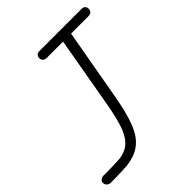

<svg xmlns="http://www.w3.org/2000/svg" viewBox="-265 -902 1032 1032"><g transform="rotate(-45 251.0 -386.0)"><path d="M-53 -29Q-53 -41 -43.5 -48Q-34 -55 -24 -55Q-13 -55 3 -55Q19 -55 37 -55.5Q55 -56 71 -56.5Q87 -57 99 -58Q153 -64 183.5 -95.5Q214 -127 231.5 -184Q249 -241 263 -322L336 -738H397L320 -305Q302 -203 277 -139.5Q252 -76 211 -44Q170 -12 103 -4Q92 -3 69 -2Q46 -1 20.5 -0.5Q-5 0 -24 0Q-34 0 -43.5 -8Q-53 -16 -53 -29ZM179 -745Q179 -756 186 -764Q193 -772 210 -772H524Q542 -772 548.5 -764Q555 -756 555 -745Q555 -735 548.5 -726.5Q542 -718 524 -718H210Q193 -718 186 -726.5Q179 -735 179 -745Z"/></g></svg>

Font: Edu QLD Beginner
Style: Regular
Weight: 400
Designer: Tina and Corey Anderson
Foundry: Google for Education
Version: Version 1.003